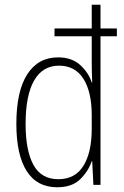

<svg xmlns="http://www.w3.org/2000/svg" viewBox="-20 -831 525 810"><path d="M221 -41Q136 -41 92.5 -109.5Q49 -178 49 -308Q49 -446 95 -517.5Q141 -589 225 -589Q283 -589 318.5 -556.5Q354 -524 367 -483H369Q368 -505 367.5 -526Q367 -547 367 -567V-678H210V-711H367V-811H404V-711H473V-678H404V-51H374L369 -151H367Q353 -109 318.5 -75Q284 -41 221 -41ZM226 -75Q297 -75 332 -131.5Q367 -188 367 -288V-345Q367 -443 332 -498.5Q297 -554 229 -554Q160 -554 124 -491.5Q88 -429 88 -308Q88 -196 121 -135.5Q154 -75 226 -75Z"/></svg>

Font: Noto Sans Tamil UI Condensed ExtraLight
Style: Regular
Weight: 200
Width: 3
Designer: Jelle Bosma - Monotype Design Team
Foundry: Monotype Imaging Inc.
Version: Version 2.004; ttfautohint (v1.8.4.7-5d5b)